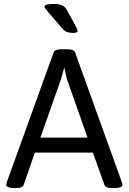

<svg xmlns="http://www.w3.org/2000/svg" viewBox="-20 -952 653 974"><path d="M185 -254H424L319 -552L306 -610L290 -552ZM601 -15Q601 2 558 2H550Q515 2 510 -14L451 -178H157L100 -14Q95 2 60 2H55Q12 2 12 -15Q12 -20 15 -29L252 -686Q257 -702 292 -702H321Q356 -702 361 -686L598 -28Q601 -21 601 -15ZM351 -785Q316 -785 300 -803Q212 -904 208 -911Q206 -915 206 -919Q206 -932 254 -932Q301 -932 316 -906Q374 -805 374 -795Q374 -785 351 -785Z"/></svg>

Font: mmAsap
Style: Regular
Weight: 400
Designer: Pablo Cosgaya
Foundry: Omnibus-Type
Version: Version 1.001